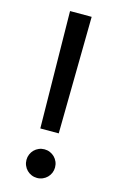

<svg xmlns="http://www.w3.org/2000/svg" viewBox="-115 -775 507 829"><g transform="rotate(15 139.0 -360.5)"><path d="M180.4 -204.5H98L90.9 -727.3H187.5ZM139.2 5.7Q126.1 5.7 114.3 0.7Q102.6 -4.3 93.9 -13Q85.2 -21.7 80.3 -33.4Q75.3 -45.1 75.3 -58.2Q75.3 -71.4 80.3 -83.1Q85.2 -94.8 93.9 -103.5Q102.6 -112.2 114.3 -117.2Q126.1 -122.2 139.2 -122.2Q152.3 -122.2 164.1 -117.2Q175.8 -112.2 184.5 -103.5Q193.2 -94.8 198.2 -83.1Q203.1 -71.4 203.1 -58.2Q203.1 -45.1 198.2 -33.4Q193.2 -21.7 184.5 -13Q175.8 -4.3 164.1 0.7Q152.3 5.7 139.2 5.7Z"/></g></svg>

Font: Fast_Sans
Style: Regular
Weight: 400
Designer: Rasmus Andersson
Foundry: rsms
Version: Version 3.018;git-588b23468